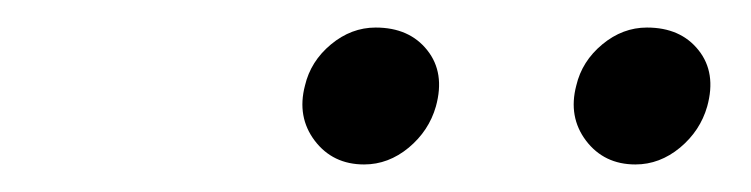

<svg xmlns="http://www.w3.org/2000/svg" viewBox="-20 -694 540 138"><path d="M436.7 -575.8Q414.2 -575.8 401.2 -592.9Q388.3 -610 394.2 -632.5Q398.3 -650 412.9 -662.1Q427.5 -674.2 445 -674.2Q469.2 -674.2 482.1 -657.9Q495 -641.7 488.3 -617.5Q483.3 -600 468.8 -587.9Q454.2 -575.8 436.7 -575.8ZM241.7 -575.8Q219.2 -575.8 206.2 -592.9Q193.3 -610 199.2 -632.5Q203.3 -650 217.9 -662.1Q232.5 -674.2 250 -674.2Q274.2 -674.2 287.1 -657.9Q300 -641.7 293.3 -617.5Q288.3 -600 273.8 -587.9Q259.2 -575.8 241.7 -575.8Z"/></svg>

Font: Funnel Sans Light Light
Style: Italic
Weight: 300
Italic angle: -14.036°
Version: Version 1.000